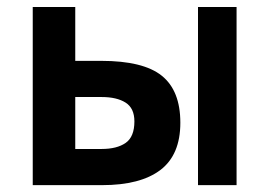

<svg xmlns="http://www.w3.org/2000/svg" viewBox="-20 -540 780 560"><path d="M277.5 0H75.5V-519.5H199.5V-362.5H275Q398 -362.5 452 -319Q506 -275.5 506 -182Q506 -88.5 447.8 -44.2Q389.5 0 277.5 0ZM670 0H557.5V-519.5H670ZM276.5 -105.5Q321 -105.5 346.5 -123.2Q372 -141 372 -186Q372 -224.5 346.2 -240.8Q320.5 -257 276.5 -257H199.5V-105.5Z"/></svg>

Font: Acari Sans
Style: Bold
Weight: 700
Designer: Alfredo Marco Pradil and Stefan Peev (font) & Cristiano Sobral (main changes)
Foundry: Alfredo Marco Pradil and Stefan Peev (font) & Cristiano Sobral (main changes)
Version: Version 1.063; ttfautohint (v1.8.3)